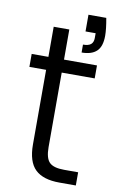

<svg xmlns="http://www.w3.org/2000/svg" viewBox="-87 -812 532 860"><g transform="rotate(10 179.5 -381.5)"><path d="M243 -591V-627Q268 -627 279 -636.5Q290 -646 290 -665V-687H244V-763H325Q334 -714 334 -683Q334 -634 311 -612.5Q288 -591 243 -591ZM171 -546H321V-487H171V-148Q171 -98 190 -79Q209 -60 257 -60H321V0H246Q172 0 136 -34.5Q100 -69 100 -148V-487H24V-546H100V-683H171Z"/></g></svg>

Font: Poppins-Tabular Light
Style: Regular
Weight: 300
Designer: Ninad Kale (Devanagari), Jonny Pinhorn (Latin)
Foundry: Indian Type Foundry
Version: Version 4.004